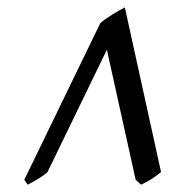

<svg xmlns="http://www.w3.org/2000/svg" viewBox="-20 -777 498 521"><path d="M417 -310.1Q403.3 -298.8 391.4 -291.3Q379.4 -283.7 362.8 -275.9L348.1 -289.1L270 -642.1L108.9 -310.1Q103.5 -305.2 96.2 -300Q88.9 -294.9 81.3 -290.3Q73.7 -285.6 66.9 -282Q60.1 -278.3 55.2 -275.9L45.9 -289.1L252 -713.9Q258.3 -719.7 267.1 -725.8Q275.9 -731.9 285.2 -737.8Q294.4 -743.7 303.2 -748.5Q312 -753.4 318.8 -756.8L417 -310.1Z"/></svg>

Font: Gentium
Style: Italic
Weight: 400
Italic angle: -7°
Designer: J. Victor Gaultney
Version: Version 1.02; 2005; OFL release